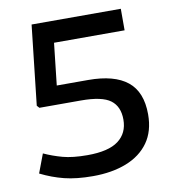

<svg xmlns="http://www.w3.org/2000/svg" viewBox="-80 -771 771 852"><g transform="rotate(-10 305.5 -345.0)"><path d="M37 -43 69 -128Q108 -110 152 -98Q196 -86 263 -86Q358 -86 402.5 -119.5Q447 -153 447 -214Q447 -273 409 -301.5Q371 -330 276 -330H89L79 -341L119 -700H521V-603H203L182 -414H324Q441 -414 500 -366.5Q559 -319 559 -218Q559 -142 523 -91.5Q487 -41 422 -15.5Q357 10 271 10Q197 10 143 -3.5Q89 -17 37 -43Z"/></g></svg>

Font: Georama Medium
Style: Regular
Weight: 500
Designer: Jean-Baptiste Levee
Foundry: Production Type
Version: Version 1.000